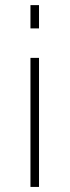

<svg xmlns="http://www.w3.org/2000/svg" viewBox="-20 -736 275 757"><path d="M133.8 -715.8V-624H100.1V-715.8ZM133.8 -507.8V1H100.1V-507.8Z"/></svg>

Font: Rawline ExtraLight
Style: Regular
Weight: 275
Designer: Matt McInerney, Pablo Impallari, Rodrigo Fuenzalida
Foundry: Matt McInerney, Pablo Impallari, Rodrigo Fuenzalida
Version: Version 4.020;PS 004.020;hotconv 1.0.88;makeotf.lib2.5.64775